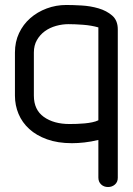

<svg xmlns="http://www.w3.org/2000/svg" viewBox="-20 -577 533 771"><path d="M116 -193Q116 -136 156 -107.5Q196 -79 259 -79Q272 -79 288 -79.5Q304 -80 320 -81.5Q336 -83 350.5 -86Q365 -89 375 -94V-467Q347 -475 314 -477.5Q281 -480 255 -480Q230 -480 205 -473Q180 -466 160.5 -452Q141 -438 128.5 -416.5Q116 -395 116 -366ZM40 -366Q40 -409 56.5 -444Q73 -479 101.5 -504Q130 -529 167.5 -543Q205 -557 246 -557Q272 -557 307.5 -555Q343 -553 375.5 -543.5Q408 -534 430.5 -514.5Q453 -495 453 -459V137Q453 154 441.5 164Q430 174 414 174Q397 174 386 163.5Q375 153 375 136V-15Q346 -8 319 -5Q292 -2 269 -2Q212 -2 169 -17.5Q126 -33 97.5 -59Q69 -85 54.5 -119.5Q40 -154 40 -193Z"/></svg>

Font: VDS Compensated
Style: Light
Weight: 300
Designer: artmaker
Foundry: artmaker
Version: Version 1.000 2012 initial release